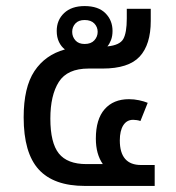

<svg xmlns="http://www.w3.org/2000/svg" viewBox="-20 -613 580 633"><path d="M260 0Q157 0 107.5 -54.5Q58 -109 58 -226Q58 -325 93.5 -378.5Q129 -432 194 -450Q182 -459 174.5 -474.5Q167 -490 167 -511Q167 -547 191.5 -570Q216 -593 259 -593Q304 -593 327.5 -569.5Q351 -546 351 -511Q351 -494 346 -481Q341 -468 334 -460Q375 -464 386.5 -484.5Q398 -505 398 -552V-584H477V-544Q477 -466 440.5 -426.5Q404 -387 318 -387H272Q202 -387 174 -343Q146 -299 146 -222Q146 -142 174 -107Q202 -72 265 -72H319Q296 -105 296 -156Q296 -220 325 -253Q354 -286 405 -286Q422 -286 438.5 -282.5Q455 -279 467 -274L443 -214Q438 -216 431 -217Q424 -218 419 -218Q398 -218 386.5 -200Q375 -182 375 -150Q375 -69 445 -69H490V0ZM259 -468Q280 -468 291 -480Q302 -492 302 -508Q302 -524 291 -535.5Q280 -547 259 -547Q239 -547 228.5 -535.5Q218 -524 218 -508Q218 -492 228.5 -480Q239 -468 259 -468Z"/></svg>

Font: Go Noto Current
Style: Regular
Weight: 400
Designer: Monotype Design Team
Foundry: Monotype Imaging Inc.
Version: Version 2.007; ttfautohint (v1.8) -l 8 -r 50 -G 200 -x 14 -D